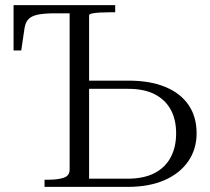

<svg xmlns="http://www.w3.org/2000/svg" viewBox="-20 -730 821 750"><path d="M479 0H154V-28H170Q205 -28 228.5 -35.5Q252 -43 252 -68V-678H196Q154 -678 129 -673Q104 -668 92 -656Q80 -644 76 -621L63 -533H33V-710H430V-682H407Q389 -682 370.5 -681Q352 -680 340 -677.5Q328 -675 328 -670V-32H478Q541 -32 583 -53.5Q625 -75 646.5 -115Q668 -155 668 -209Q668 -264 646.5 -302.5Q625 -341 584 -362Q543 -383 481 -383H290V-415H483Q566 -415 625.5 -390.5Q685 -366 716.5 -320Q748 -274 748 -209Q748 -147 715 -99.5Q682 -52 622 -26Q562 0 479 0Z"/></svg>

Font: Roboto Serif 120pt Expanded Light
Style: Regular
Weight: 300
Width: 7
Designer: Greg Gazdowicz
Foundry: Commercial Type
Version: Version 1.008